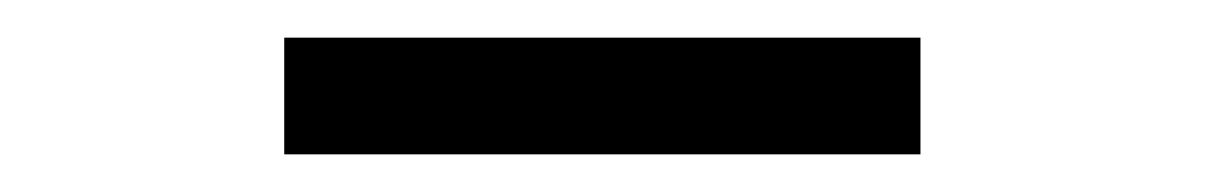

<svg xmlns="http://www.w3.org/2000/svg" viewBox="-20 -665 640 102"><path d="M131 -645H469V-583H131Z"/></svg>

Font: Urbanist
Style: Regular
Weight: 400
Designer: Corey Hu
Foundry: Corey Hu
Version: Version 1.330; ttfautohint (v1.8.4.7-5d5b)